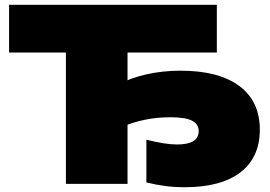

<svg xmlns="http://www.w3.org/2000/svg" viewBox="-20 -770 1132 804"><path d="M593 -6V-185Q633 -175 664.5 -170Q696 -165 721 -165Q767 -165 789.5 -179Q812 -193 812 -221Q812 -251 783.5 -265Q755 -279 694 -279Q639 -279 589 -269Q539 -259 482 -236L469 -413Q524 -443 592.5 -458.5Q661 -474 736 -474Q896 -474 982 -410Q1068 -346 1068 -227Q1068 -111 987 -48.5Q906 14 753 14Q711 14 672.5 9Q634 4 593 -6ZM888 -750V-550H398L514 -666V0H256V-666L372 -550H18V-750Z"/></svg>

Font: Unbounded Black
Style: Regular
Weight: 900
Designer: Luke Prowse, Jean-Baptiste Morizot, Fátima Lázaro, Florian Runge
Foundry: NaN
Version: Version 1.701;gftools[0.9.28.dev5+ged2979d]